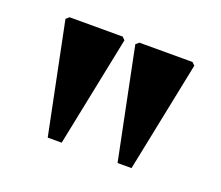

<svg xmlns="http://www.w3.org/2000/svg" viewBox="-63 -806 535 465"><g transform="rotate(20 204.0 -573.0)"><path d="M276 -427 218 -712 226 -719H363L370 -712L312 -427ZM96 -427 38 -712 46 -719H183L190 -712L132 -427Z"/></g></svg>

Font: Platypi SemiBold
Style: Regular
Weight: 600
Designer: David Sargent
Foundry: Bolt Cutter Type
Version: Version 1.200; ttfautohint (v1.8.4.7-5d5b)